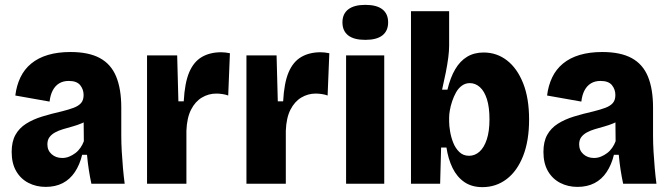

<svg xmlns="http://www.w3.org/2000/svg" viewBox="-20 -756 2758 790"><path d="M168 13Q129 13 97 -3.5Q65 -20 46.5 -52Q28 -84 28 -131Q28 -173 43.5 -201Q59 -229 87.5 -247Q116 -265 153.5 -276.5Q191 -288 235 -298Q263 -305 283 -312.5Q303 -320 313.5 -332Q324 -344 324 -365Q324 -388 310 -405.5Q296 -423 263 -423Q240 -423 223.5 -413Q207 -403 197 -384Q187 -365 184 -338L43 -363Q48 -404 64 -437.5Q80 -471 108.5 -494.5Q137 -518 177.5 -530Q218 -542 270 -542Q345 -542 391 -517Q437 -492 458 -441Q479 -390 479 -313V-198Q479 -167 481 -132.5Q483 -98 486 -64Q489 -30 493 0H356Q350 -28 345.5 -57Q341 -86 338 -119H318Q308 -78 288 -48Q268 -18 238 -2.5Q208 13 168 13ZM236 -106Q251 -106 264.5 -111.5Q278 -117 290 -126Q302 -135 311 -148Q320 -161 325 -175L324 -276L352 -268Q336 -257 317 -249Q298 -241 278 -235.5Q258 -230 239.5 -224.5Q221 -219 206.5 -211Q192 -203 183.5 -191.5Q175 -180 175 -162Q175 -137 192.5 -121.5Q210 -106 236 -106Z M585 0V-266V-528H709L714 -339H736Q740 -415 758.5 -458.5Q777 -502 810.5 -521.5Q844 -541 890 -541Q898 -541 907 -540Q916 -539 926 -537L919 -363Q909 -367 895 -369Q881 -371 870 -371Q838 -371 810.5 -354.5Q783 -338 766 -304.5Q749 -271 747 -218V0Z M994 0V-266V-528H1118L1123 -339H1145Q1149 -415 1167.5 -458.5Q1186 -502 1219.5 -521.5Q1253 -541 1299 -541Q1307 -541 1316 -540Q1325 -539 1335 -537L1328 -363Q1318 -367 1304 -369Q1290 -371 1279 -371Q1247 -371 1219.5 -354.5Q1192 -338 1175 -304.5Q1158 -271 1156 -218V0Z M1404 0V-528H1561V0ZM1483 -592Q1436 -592 1412.5 -610.5Q1389 -629 1389 -664Q1389 -699 1413 -717.5Q1437 -736 1483 -736Q1530 -736 1553.5 -717.5Q1577 -699 1577 -664Q1577 -629 1553.5 -610.5Q1530 -592 1483 -592Z M1965 14Q1921 14 1890.5 -7Q1860 -28 1842 -65Q1824 -102 1817 -149H1795L1791 0H1671V-263V-710H1828V-568Q1828 -547 1824.5 -519.5Q1821 -492 1814.5 -459Q1808 -426 1799 -387H1821Q1833 -437 1853 -471Q1873 -505 1902 -522.5Q1931 -540 1970 -540Q2024 -540 2066 -507.5Q2108 -475 2132.5 -413.5Q2157 -352 2157 -264Q2157 -177 2132.5 -114.5Q2108 -52 2064.5 -19Q2021 14 1965 14ZM1910 -115Q1934 -115 1953 -132Q1972 -149 1983 -182.5Q1994 -216 1994 -265Q1994 -315 1983.5 -348Q1973 -381 1954.5 -397.5Q1936 -414 1913 -414Q1895 -414 1880.5 -403.5Q1866 -393 1856.5 -376Q1847 -359 1840.5 -339.5Q1834 -320 1831 -302.5Q1828 -285 1828 -273V-256Q1828 -239 1832 -215Q1836 -191 1845 -168.5Q1854 -146 1870 -130.5Q1886 -115 1910 -115Z M2356 13Q2317 13 2285 -3.5Q2253 -20 2234.5 -52Q2216 -84 2216 -131Q2216 -173 2231.5 -201Q2247 -229 2275.5 -247Q2304 -265 2341.5 -276.5Q2379 -288 2423 -298Q2451 -305 2471 -312.5Q2491 -320 2501.5 -332Q2512 -344 2512 -365Q2512 -388 2498 -405.5Q2484 -423 2451 -423Q2428 -423 2411.5 -413Q2395 -403 2385 -384Q2375 -365 2372 -338L2231 -363Q2236 -404 2252 -437.5Q2268 -471 2296.5 -494.5Q2325 -518 2365.5 -530Q2406 -542 2458 -542Q2533 -542 2579 -517Q2625 -492 2646 -441Q2667 -390 2667 -313V-198Q2667 -167 2669 -132.5Q2671 -98 2674 -64Q2677 -30 2681 0H2544Q2538 -28 2533.5 -57Q2529 -86 2526 -119H2506Q2496 -78 2476 -48Q2456 -18 2426 -2.5Q2396 13 2356 13ZM2424 -106Q2439 -106 2452.5 -111.5Q2466 -117 2478 -126Q2490 -135 2499 -148Q2508 -161 2513 -175L2512 -276L2540 -268Q2524 -257 2505 -249Q2486 -241 2466 -235.5Q2446 -230 2427.5 -224.5Q2409 -219 2394.5 -211Q2380 -203 2371.5 -191.5Q2363 -180 2363 -162Q2363 -137 2380.5 -121.5Q2398 -106 2424 -106Z"/></svg>

Font: Bricolage Grotesque SemiCondensed ExtraBold
Style: Regular
Weight: 800
Width: 4
Designer: Mathieu Triay
Foundry: Atelier Triay
Version: Version 1.001;gftools[0.9.33.dev8+g029e19f]